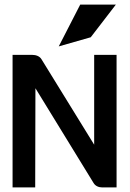

<svg xmlns="http://www.w3.org/2000/svg" viewBox="-20 -820 569 840"><path d="M377 -657 487 -800H331L237 -617ZM389 -20C397 -6 412 0 428 0H490V-580H392V-187L162 -560C154 -574 138 -580 120 -580H35V0H134L135 -434Z"/></svg>

Font: Charger
Style: ExBd
Weight: 400
Designer: Jasper
Foundry: Cannot Into Space Fonts
Version: Version 0.99